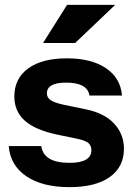

<svg xmlns="http://www.w3.org/2000/svg" viewBox="-20 -760 544 790"><path d="M266 10Q154 10 88 -35Q22 -80 16 -159H150Q159 -90 266 -90Q356 -90 356 -142Q356 -161 343.5 -171.5Q331 -182 298 -189L216 -206Q125 -225 82 -263.5Q39 -302 39 -363Q39 -437 96 -478.5Q153 -520 255 -520Q356 -520 416 -479.5Q476 -439 482 -367H348Q340 -420 252 -420Q173 -420 173 -376Q173 -358 189 -347.5Q205 -337 242 -329L334 -310Q411 -294 450.5 -250.5Q490 -207 490 -148Q490 -73 431.5 -31.5Q373 10 266 10ZM289 -583H157L256 -740H454Z"/></svg>

Font: Instrument Sans
Style: Bold
Weight: 700
Designer: Rodrigo Fuenzalida
Foundry: fragTYPE
Version: Version 1.000; ttfautohint (v1.8.4.7-5d5b);gftools[0.9.28]